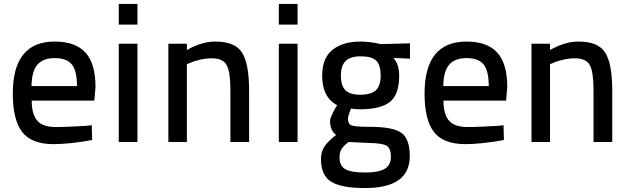

<svg xmlns="http://www.w3.org/2000/svg" viewBox="-20 -721 3204 975"><path d="M262 -76Q296 -76 342 -78Q388 -80 417 -82L446 -85L448 -10Q334 11 249 11Q139 10 92 -51.5Q45 -113 45 -246Q45 -510 258 -510Q363 -510 414 -454Q465 -398 465 -279L459 -210H141Q141 -141 169 -108.5Q197 -76 262 -76ZM140 -284H371Q371 -361 345 -393.5Q319 -426 258 -426Q199 -426 170 -392.5Q141 -359 140 -284Z M583 0V-499H678V0ZM583 -596V-701H678V-596Z M929 0H835V-499H929V-467Q1005 -510 1073 -510Q1174 -510 1209.5 -453.5Q1245 -397 1245 -261V0H1150V-263Q1150 -354 1131.5 -389.5Q1113 -425 1054 -425Q1026 -425 994.5 -417.5Q963 -410 946 -402L929 -395Z M1396 0V-499H1491V0ZM1396 -596V-701H1491V-596Z M1834 234Q1714 234 1662 202Q1610 170 1610 87Q1610 49 1628 22.5Q1646 -4 1687 -36Q1656 -57 1656 -108Q1656 -117 1665 -137Q1674 -157 1683 -172L1692 -187Q1616 -227 1616 -337Q1616 -426 1668.5 -468Q1721 -510 1811 -510Q1832 -510 1858 -507Q1884 -504 1899 -500L1914 -497L2062 -501V-423L1978 -427Q2007 -394 2007 -337Q2007 -240 1959.5 -203Q1912 -166 1808 -166Q1782 -166 1762 -170Q1747 -131 1747 -118Q1747 -91 1765.5 -84Q1784 -77 1860 -77Q1975 -77 2018 -46.5Q2061 -16 2061 71Q2061 234 1834 234ZM1852 5 1750 0Q1724 20 1714 36.5Q1704 53 1704 78Q1704 120 1732.5 137.5Q1761 155 1835 155Q1902 155 1933.5 136.5Q1965 118 1965 76Q1965 31 1942.5 18.5Q1920 6 1852 5ZM1809 -240Q1864 -240 1888.5 -262.5Q1913 -285 1913 -337Q1913 -392 1890 -413.5Q1867 -435 1811 -435Q1760 -435 1735.5 -411.5Q1711 -388 1711 -337Q1711 -287 1733.5 -263.5Q1756 -240 1809 -240Z M2353 -76Q2387 -76 2433 -78Q2479 -80 2508 -82L2537 -85L2539 -10Q2425 11 2340 11Q2230 10 2183 -51.5Q2136 -113 2136 -246Q2136 -510 2349 -510Q2454 -510 2505 -454Q2556 -398 2556 -279L2550 -210H2232Q2232 -141 2260 -108.5Q2288 -76 2353 -76ZM2231 -284H2462Q2462 -361 2436 -393.5Q2410 -426 2349 -426Q2290 -426 2261 -392.5Q2232 -359 2231 -284Z M2773 0H2679V-499H2773V-467Q2849 -510 2917 -510Q3018 -510 3053.5 -453.5Q3089 -397 3089 -261V0H2994V-263Q2994 -354 2975.5 -389.5Q2957 -425 2898 -425Q2870 -425 2838.5 -417.5Q2807 -410 2790 -402L2773 -395Z"/></svg>

Font: TypoPRO Titillium Text
Style: 600 wt
Weight: 600
Designer: Accademia di Belle Arti di Urbino and others
Foundry: Accademia di Belle Arti di Urbino and others.
Version: Version 25.000